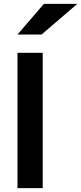

<svg xmlns="http://www.w3.org/2000/svg" viewBox="-20 -969 418 989"><path d="M70 -697H200V0H70ZM70 -791 206 -949H378L194 -791Z"/></svg>

Font: Syne
Style: Bold
Weight: 700
Designer: Lucas Descroix
Foundry: Bonjour Monde
Version: Version 2.200